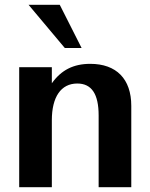

<svg xmlns="http://www.w3.org/2000/svg" viewBox="-20 -780 626 800"><path d="M196 -279C196 -376 234 -432 302 -432C362 -432 391 -388 391 -299V0H527V-339C527 -451 465 -514 356 -514C286 -514 235 -488 196 -433V-500H60V0H196ZM320 -580 229 -760H99L250 -580Z"/></svg>

Font: Perun
Style: Bold
Weight: 700
Foundry: Copyright (c) Stefan Peev, Context Ltd, 2016
Version: Version 1.089